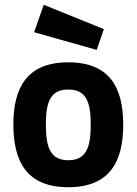

<svg xmlns="http://www.w3.org/2000/svg" viewBox="-20 -773 572 804"><path d="M123 -638 385 -564 415 -651 163 -753ZM266 -102C192 -102 172 -154 172 -251C172 -348 192 -398 266 -398C340 -398 360 -348 360 -251C360 -154 340 -102 266 -102ZM266 -512C92 -512 36 -405 36 -251C36 -97 92 11 266 11C440 11 496 -97 496 -251C496 -405 440 -512 266 -512Z"/></svg>

Font: RazerF5
Style: Bold
Weight: 700
Foundry: Razer Inc.
Version: Version 2